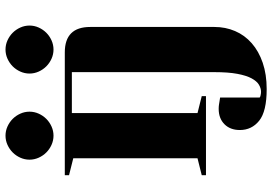

<svg xmlns="http://www.w3.org/2000/svg" viewBox="-162 -588 965 680"><g transform="rotate(-90 320.0 -247.5)"><path d="M315 190Q317 192 321 193Q329 195 335 195Q348 195 360.5 187.5Q373 180 383 161.5Q393 143 399 111Q405 79 405 30V-475H260V-30L320 -15V0H40V-15L100 -30V-470L40 -485V-500H475Q565 -500 565 -410V30Q565 69 550.5 103Q536 137 507.5 162Q479 187 438 201Q397 215 345 215Q266 215 233 188.5Q200 162 200 120Q200 86 220.5 65.5Q241 45 275 45Q283 45 289.5 46Q296 47 302 48Q308 49 315 50ZM400 -625Q400 -642 407 -657.5Q414 -673 425.5 -684.5Q437 -696 452.5 -703Q468 -710 485 -710Q502 -710 517.5 -703Q533 -696 544.5 -684.5Q556 -673 563 -657.5Q570 -642 570 -625Q570 -608 563 -592.5Q556 -577 544.5 -565.5Q533 -554 517.5 -547Q502 -540 485 -540Q468 -540 452.5 -547Q437 -554 425.5 -565.5Q414 -577 407 -592.5Q400 -608 400 -625ZM95 -625Q95 -642 102 -657.5Q109 -673 120.5 -684.5Q132 -696 147.5 -703Q163 -710 180 -710Q197 -710 212.5 -703Q228 -696 239.5 -684.5Q251 -673 258 -657.5Q265 -642 265 -625Q265 -608 258 -592.5Q251 -577 239.5 -565.5Q228 -554 212.5 -547Q197 -540 180 -540Q163 -540 147.5 -547Q132 -554 120.5 -565.5Q109 -577 102 -592.5Q95 -608 95 -625Z"/></g></svg>

Font: Yeseva One
Style: Regular
Weight: 400
Designer: Jovanny Lemonad
Foundry: Jovanny Lemonad
Version: Version 2.001; ttfautohint (v0.91) -l 8 -r 50 -G 200 -x 0 -w